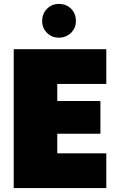

<svg xmlns="http://www.w3.org/2000/svg" viewBox="-20 -959 596 979"><path d="M522 -708V-531H272V-444H492V-277H272V-177H522V0H50V-708ZM280 -767Q244 -767 219.5 -791.5Q195 -816 195 -852Q195 -889 219.5 -914Q244 -939 280 -939Q318 -939 342.5 -914.5Q367 -890 367 -852Q367 -816 342 -791.5Q317 -767 280 -767Z"/></svg>

Font: Poppins Black
Style: Regular
Weight: 900
Designer: Ninad Kale (Devanagari), Jonny Pinhorn (Latin)
Foundry: Indian Type Foundry
Version: Version 3.200;PS 1.000;hotconv 16.6.54;makeotf.lib2.5.65590